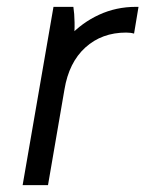

<svg xmlns="http://www.w3.org/2000/svg" viewBox="-20 -540 424 560"><path d="M136 -520H194Q197 -501 197.5 -474.5Q198 -448 195 -427L181 -433Q219 -474 269 -497Q319 -520 376 -520H384L371 -442Q361 -445 348 -445Q277 -445 229 -401.5Q181 -358 168 -279L120 0H46Z"/></svg>

Font: Fixel Italic Variable Display Thin
Style: Italic
Weight: 100
Italic angle: -10°
Designer: AlfaBravo + MacPaw
Foundry: Kyrylo Tkachov, Marchela Mozhyna, Serhii Makarenko, Maria Weinstein, Zakhar Kryvoshyya
Version: Version 1.210;Glyphs 3.2 (3217)